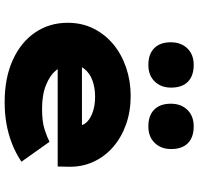

<svg xmlns="http://www.w3.org/2000/svg" viewBox="-34 -830 874 847"><g transform="rotate(90 403.5 -407.0)"><path d="M431 10Q324 10 245 -26Q166 -62 123.5 -125Q81 -188 81 -268Q81 -331 106.5 -382Q132 -433 176 -469.5Q220 -506 279 -526Q338 -546 403 -546Q472 -546 529.5 -525.5Q587 -505 629.5 -468Q672 -431 695 -380Q718 -329 716 -268L715 -224H206L183 -331H554L535 -301V-319Q533 -340 516 -355.5Q499 -371 471 -380Q443 -389 407 -389Q368 -389 336 -377.5Q304 -366 285 -342.5Q266 -319 266 -284Q266 -248 289 -219Q312 -190 355.5 -172.5Q399 -155 461 -155Q518 -155 552.5 -166.5Q587 -178 606 -188L694 -64Q653 -37 610.5 -21Q568 -5 524 2.5Q480 10 431 10ZM538 -624Q490 -624 464 -650Q438 -676 438 -723Q438 -768 465 -796Q492 -824 538 -824Q586 -824 612 -798.5Q638 -773 638 -724Q638 -680 611 -652Q584 -624 538 -624ZM267 -624Q219 -624 193 -650Q167 -676 167 -723Q167 -768 194 -796Q221 -824 267 -824Q315 -824 341 -798.5Q367 -773 367 -724Q367 -680 340 -652Q313 -624 267 -624Z"/></g></svg>

Font: Lexend Mega Black
Style: Regular
Weight: 900
Version: Version 1.007